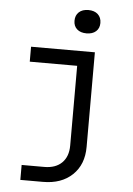

<svg xmlns="http://www.w3.org/2000/svg" viewBox="-62 -823 724 1049"><g transform="rotate(5 300.0 -298.5)"><path d="M90 180V98H214Q276 98 310.5 64Q345 30 345 -31V-468H85V-550H435V-31Q435 66 375 123Q315 180 214 180ZM380 -649Q347 -649 328 -666Q309 -683 309 -712Q309 -742 328 -759.5Q347 -777 380 -777Q413 -777 432 -759.5Q451 -742 451 -712Q451 -683 432 -666Q413 -649 380 -649Z"/></g></svg>

Font: JetBrainsMonoNL NFM
Style: Regular
Weight: 400
Monospace: yes
Designer: Philipp Nurullin, Konstantin Bulenkov
Foundry: JetBrains
Version: Version 2.304; ttfautohint (v1.8.4.7-5d5b);Nerd Fonts 3.3.0